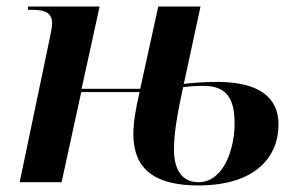

<svg xmlns="http://www.w3.org/2000/svg" viewBox="-20 -556 911 586"><path d="M585 10C761 10 830 -78 830 -176C830 -260 769 -306 643 -306C598 -306 568 -303 541 -300L592 -536H463L408 -285H229L284 -536H66L65 -526H79C117 -526 139 -517 139 -485C139 -475 135 -453 131 -435L40 0H168L228 -275H406C393 -220 387 -178 387 -147C387 -40 452 10 585 10ZM586 0C535 0 511 -38 511 -100C511 -151 522 -213 539 -290C553 -292 576 -294 601 -294C669 -294 696 -258 696 -180C696 -100 662 0 586 0Z"/></svg>

Font: Noto Serif Display SemiBold
Style: Italic
Weight: 600
Italic angle: -12°
Designer: Monotype Design Team
Foundry: Monotype Imaging Inc.
Version: Version 2.009